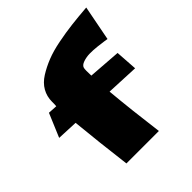

<svg xmlns="http://www.w3.org/2000/svg" viewBox="-191 -876 983 983"><g transform="rotate(-45 300.0 -385.0)"><path d="M358 -530Q355 -517 357 -475L534 -462L542 -343L365 -351Q378 -207 401 -30H166Q144 -206 129 -361L15 -366L69 -494L119 -491Q119 -493 119.5 -497.5Q120 -502 120 -508Q120 -514 120 -522Q120 -561 138 -592.5Q156 -624 191 -646Q226 -668 267.5 -684.5Q309 -701 365 -712Q421 -723 471.5 -729Q522 -735 585 -740L548 -549Q540 -550 528.5 -552Q517 -554 485.5 -557.5Q454 -561 430 -560.5Q406 -560 384 -552.5Q362 -545 358 -530Z"/></g></svg>

Font: LONDON PRESLEY
Style: Regular
Weight: 400
Version: Version 001.000